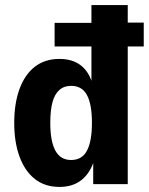

<svg xmlns="http://www.w3.org/2000/svg" viewBox="-20 -725 586 756"><path d="M214 11Q157 11 117.5 -20Q78 -51 57 -108Q36 -165 36 -241Q36 -318 57 -375Q78 -432 117.5 -462.5Q157 -493 214 -493Q266 -493 299 -467Q332 -441 345 -391H340V-542H195V-635H340V-705H483V-636H546V-542H483V0H347V-98H352Q337 -46 302.5 -17.5Q268 11 214 11ZM260 -95Q303 -95 322.5 -132Q342 -169 342 -241Q342 -314 322.5 -350.5Q303 -387 260 -387Q232 -387 213.5 -370.5Q195 -354 186.5 -322Q178 -290 178 -241Q178 -169 198 -132Q218 -95 260 -95Z"/></svg>

Font: Nunito Sans 10pt Condensed ExtraBold
Style: Regular
Weight: 800
Width: 3
Designer: Vernon Adams
Foundry: Vernon Adams
Version: Version 3.101;gftools[0.9.27]